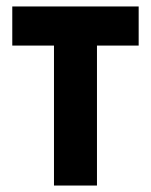

<svg xmlns="http://www.w3.org/2000/svg" viewBox="-20 -574 467 594"><path d="M147 0V-433H18V-554H409V-433H280V0Z"/></svg>

Font: Involve
Style: Bold
Weight: 700
Designer: Stefan Peev
Foundry: Context Ltd.
Version: Version 1.001